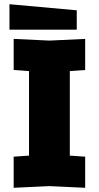

<svg xmlns="http://www.w3.org/2000/svg" viewBox="-20 -889 470 913"><path d="M45 4V-144L118 -149V-551L45 -556V-704L215 -696L385 -704V-556L312 -551V-149L385 -144V4L215 -4ZM345 -748H25V-869L345 -840Z"/></svg>

Font: Tektur ExtraBold
Style: Regular
Weight: 800
Designer: Adam Jagosz
Foundry: Adam Jagosz
Version: Version 1.005;gftools[0.9.30]